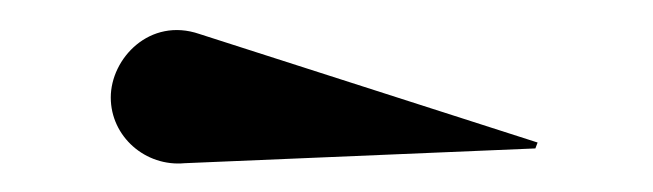

<svg xmlns="http://www.w3.org/2000/svg" viewBox="-20 -821 442 130"><path d="M105 -710.5 342.5 -720.5 344 -724.5 115 -798C81.5 -809.5 55 -781.5 55 -755C55 -728.5 78.5 -708 105 -710.5Z"/></svg>

Font: Bodoni* 36pt Medium
Style: Regular
Weight: 500
Version: Version 2.3